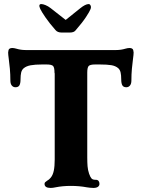

<svg xmlns="http://www.w3.org/2000/svg" viewBox="-20 -914 697 944"><path d="M199 -10Q199 -15 202.5 -18.5Q206 -22 211 -25Q222 -31 229 -40Q240 -53 244.5 -75Q249 -97 249 -130V-553.2Q248 -554.1 248 -557Q248 -582 241 -589.5Q234 -597 209 -597H187Q152 -597 130.5 -593Q109 -589 96 -578Q87 -570 84 -557Q81 -544 81 -525Q81 -504 75.5 -494.5Q70 -485 56 -485Q45 -485 38 -493.5Q31 -502 31 -518Q31 -548 28.5 -576Q26 -604 23 -625Q20 -646 20 -656Q20 -660 22 -668Q25 -678 41 -678Q46 -678 50.5 -677Q55 -676 59 -675Q82 -668 105 -668H269H319H389H552Q575 -668 598 -675Q602 -676 606.5 -677Q611 -678 616 -678Q632 -678 635 -668Q637 -660 637 -656Q637 -646 634 -625Q631 -604 628.5 -576Q626 -548 626 -518Q626 -502 619 -493.5Q612 -485 601 -485Q587 -485 581.5 -494.5Q576 -504 576 -525Q576 -544 573 -557.5Q570 -571 561 -579Q548 -590 527.5 -593.5Q507 -597 470 -597H448Q423 -597 416 -589.5Q409 -582 409 -557V-140Q409 -115 410.5 -96.5Q412 -78 418 -60Q424 -43 430 -36.5Q436 -30 449 -30H451Q460 -30 464.5 -24.5Q469 -19 469 -10Q469 -1 461.5 4.5Q454 10 439 10Q430 10 422.5 9Q415 8 407 7Q370 0 328.3 0Q288 0 253 7Q240 10 229 10Q199 10 199 -10ZM178 -870Q184 -857 203.5 -828.5Q223 -800 253 -766Q263 -754 283 -754H323Q343 -754 351 -764Q385 -803 403 -830.5Q421 -858 425 -869Q429 -879 425.5 -886.5Q422 -894 416 -894Q400 -894 374 -873L303 -816L229 -874Q216 -884 203.5 -889Q191 -894 183 -894Q167 -894 178 -870Z"/></svg>

Font: Raigarh
Style: Regular
Weight: 400
Designer: jaikishan Patel
Foundry: MagicType
Version: Version 1.000;FEAKit 1.0